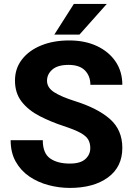

<svg xmlns="http://www.w3.org/2000/svg" viewBox="-20 -921 661 951"><path d="M427.2 -187.5Q427.2 -211.4 417.2 -229.2Q407.2 -247.1 378.7 -262.9Q350.1 -278.8 294.4 -296.9Q231 -317.9 176 -346.2Q121.1 -374.5 87.6 -417Q54.2 -459.5 54.2 -522Q54.2 -582 88.9 -626.7Q123.5 -671.4 184.1 -696Q244.6 -720.7 322.8 -720.7Q400.9 -720.7 460.2 -692.9Q519.5 -665 552.7 -615.7Q585.9 -566.4 585.9 -501H427.7Q427.7 -544.4 400.9 -572Q374 -599.6 319.3 -599.6Q266.1 -599.6 239.5 -576.7Q212.9 -553.7 212.9 -521Q212.9 -486.8 248.5 -464.1Q284.2 -441.4 349.1 -420.9Q463.4 -385.3 524.7 -331.3Q585.9 -277.3 585.9 -188.5Q585.9 -94.2 514.9 -42.2Q443.8 9.8 325.7 9.8Q272 9.8 219.7 -4.2Q167.5 -18.1 125.2 -46.9Q83 -75.7 57.9 -120.4Q32.7 -165 32.7 -226.6H191.9Q191.9 -162.1 228 -136.5Q264.2 -110.8 325.7 -110.8Q378.4 -110.8 402.8 -133.1Q427.2 -155.3 427.2 -187.5ZM249 -749.5 345.7 -901.4H508.8L373.5 -749.5Z"/></svg>

Font: Vazirmatn UI ExtraBold
Style: Regular
Weight: 800
Designer: Saber Rastikerdar
Foundry: Saber Rastikerdar
Version: Version 33.003